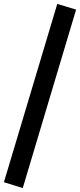

<svg xmlns="http://www.w3.org/2000/svg" viewBox="-68 -767 408 979"><path d="M48 192 -48 162 224 -747 320 -718Z"/></svg>

Font: Piazzolla Black
Style: Regular
Weight: 900
Designer: Juan Pablo del Peral
Foundry: Huerta Tipografica
Version: Version 1.330